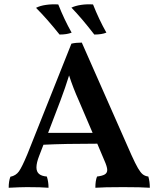

<svg xmlns="http://www.w3.org/2000/svg" viewBox="-20 -883 748 906"><path d="M687 3Q648 0 561 0Q468 0 430 3Q430 -31 438 -50Q463 -53 474.5 -60Q486 -67 486 -81Q486 -96 472 -127L439 -205Q284 -205 185 -200L165 -148Q152 -115 152 -93Q152 -73 164 -62.5Q176 -52 201 -50Q209 -26 209 3Q175 0 107 0Q78 0 21 3Q21 -28 29 -49Q55 -54 69.5 -74.5Q84 -95 109 -155L317 -677Q338 -682 366 -682L600 -152Q619 -110 631 -89.5Q643 -69 653.5 -60.5Q664 -52 680 -50Q687 -26 687 3ZM417 -256 352 -408Q325 -468 306 -527Q288 -469 265 -408L207 -256ZM150 -846Q169 -856 197.5 -860Q226 -864 255 -862Q283 -791 318 -729Q296 -720 261 -720Q202 -794 150 -846ZM317 -847Q336 -856 363 -860Q390 -864 419 -862Q447 -791 482 -729Q460 -720 425 -720Q364 -799 317 -847Z"/></svg>

Font: Vollkorn SC SemiBold
Style: Regular
Weight: 600
Designer: Friedrich Althausen
Foundry: Friedrich Althausen
Version: Version 4.015